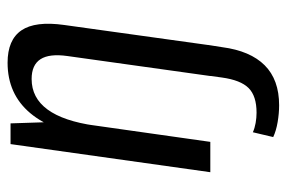

<svg xmlns="http://www.w3.org/2000/svg" viewBox="-148 -440 774 519"><g transform="rotate(-90 239.5 -181.0)"><path d="M214 186Q192 186 168.5 182Q145 178 128 170L141 115Q152 120 166 122.5Q180 125 194 125Q239 125 260.5 103.5Q282 82 289 31L294 -6H377L371 32Q361 108 322 147Q283 186 214 186ZM347 -386Q354 -435 338.5 -459Q323 -483 285 -483Q234 -483 202.5 -440Q171 -397 159 -312L116 -245L124 -302Q141 -425 192.5 -486.5Q244 -548 329 -548Q391 -548 416.5 -510.5Q442 -473 431 -395L376 0H293ZM109 -540H165L170 -388L115 0H33Z"/></g></svg>

Font: Pathway Extreme Condensed
Style: Italic
Weight: 400
Width: 3
Italic angle: -8°
Version: Version 1.001;gftools[0.9.26]